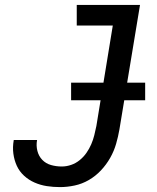

<svg xmlns="http://www.w3.org/2000/svg" viewBox="-20 -755 640 783"><path d="M225 8Q197 8 171 4Q145 0 121 -10.5Q97 -21 78 -38.5Q59 -56 48.5 -79Q38 -102 34.5 -128.5Q31 -155 36 -183V-184H131V-183Q127 -161 132.5 -139.5Q138 -118 152.5 -103Q167 -88 188 -82Q209 -76 232 -76Q251 -76 270 -82.5Q289 -89 305 -102Q321 -115 332.5 -131.5Q344 -148 352 -166.5Q360 -185 364.5 -203.5Q369 -222 373 -241L440 -651H293V-735H551L467 -227Q462 -198 453.5 -168.5Q445 -139 429.5 -111.5Q414 -84 392 -60.5Q370 -37 342.5 -21Q315 -5 284.5 1.5Q254 8 225 8ZM572 -346H270V-418H572Z"/></svg>

Font: Iosevka Md Ex Obl
Style: Regular
Weight: 500
Width: 7
Italic angle: -9°
Monospace: yes
Designer: Belleve Invis
Foundry: Belleve Invis
Version: Version 32.5.0; ttfautohint (v1.8.4)